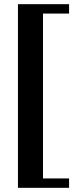

<svg xmlns="http://www.w3.org/2000/svg" viewBox="-20 -700 371 920"><path d="M66 200V-680H311V-635H186V155H311V200Z"/></svg>

Font: Philosopher
Style: Bold
Weight: 700
Designer: Jovanny Lemonad
Foundry: Jovanny Lemonad
Version: Version 2.000